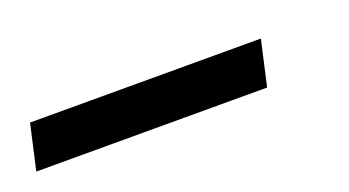

<svg xmlns="http://www.w3.org/2000/svg" viewBox="-108 -42 449 247"><g transform="rotate(-20 116.5 81.0)"><path d="M-84 112 -70 50H246L232 112Z"/></g></svg>

Font: Instrument Sans Condensed
Style: Italic
Weight: 400
Width: 3
Italic angle: -13°
Designer: Rodrigo Fuenzalida
Foundry: fragTYPE
Version: Version 1.000;gftools[0.9.28]